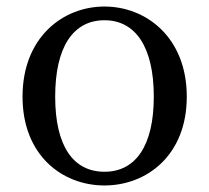

<svg xmlns="http://www.w3.org/2000/svg" viewBox="-20 -554 641 588"><path d="M300 14C428 14 552 -77 552 -258C552 -440 427 -534 300 -534C172 -534 49 -439 49 -258C49 -78 171 14 300 14ZM300 -28C204 -28 149 -107 149 -258C149 -410 204 -492 300 -492C395 -492 451 -410 451 -258C451 -107 395 -28 300 -28Z"/></svg>

Font: Noto Serif SC Medium
Style: Regular
Weight: 500
Designer: Ryoko NISHIZUKA 西塚涼子 (kana & ideographs); Frank Grießhammer (Latin, Greek & Cyrillic); Wenlong ZHANG 张文龙 (bopomofo); San
Foundry: Adobe Systems Incorporated
Version: Version 1.001;PS 1.001;hotconv 16.6.54;makeotf.lib2.5.65590